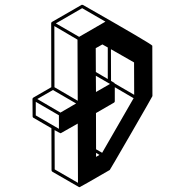

<svg xmlns="http://www.w3.org/2000/svg" viewBox="-20 -752 772 802"><path d="M430.2 -421.9V-553.7L407.7 -566.4L379.9 -550.8L380.4 -451.2ZM380.9 -367.7 439.5 -401.4 380.4 -435.5ZM381.3 -96.7 395.5 -105 381.3 -113.3ZM406.7 -113.8 538.1 -341.8 459.5 -387.7V-329.1Q459.5 -325.2 456.1 -323.2L380.9 -279.8L381.3 -128.4ZM540.5 -356 540 -491.2 443.4 -546.4 443.8 -414.1Q456.1 -406.7 456.5 -406.5Q457 -406.2 457.3 -406.2Q457.5 -406.2 457.5 -405.8Q457.5 -405.3 458 -405Q458.5 -404.8 458.5 -404.5Q458.5 -404.3 458.7 -404.1Q459 -403.8 459 -403.3ZM312.5 29.8H310.5L198.7 -34.7Q195.3 -37.1 195.3 -40.5L194.8 -216.3L119.1 -260.3Q116.2 -262.2 116.2 -266.1L115.7 -338.9Q116.2 -342.3 119.1 -344.2L194.3 -387.7L193.8 -654.8Q193.8 -658.2 196.8 -660.2L321.3 -731.9H323.7L327.1 -731Q616.2 -566.4 616.2 -561L616.7 -350.6Q616.7 -349.1 528.3 -196Q439.9 -43 438.5 -42Q314.5 29.8 312.5 29.8ZM310.5 -598.1 420.4 -661.6 323.2 -717.8 213.4 -654.3ZM304.7 -331.1 303.7 -586.4 207 -643.1 207.5 -387.7ZM232.4 -281.7 297.9 -319.8 201.2 -376 135.7 -338.4ZM226.1 -213.9V-270.5L129.4 -326.7V-270ZM305.7 11.7 304.7 -235.8Q234.9 -195.8 233.4 -195.3Q229.5 -196.3 208 -208.5L208.5 -44.4Z"/></svg>

Font: 3D Isometric
Style: Bold
Weight: 700
Designer: GGBotNet
Foundry: GGBotNet
Version: 1.14